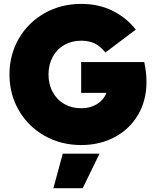

<svg xmlns="http://www.w3.org/2000/svg" viewBox="-20 -741 811 999"><path d="M29.3 -353.5Q29.3 -456.5 78.1 -540.5Q127 -624.5 212.2 -672.6Q297.4 -720.7 402.3 -720.7Q496.1 -720.7 568.8 -683.3Q641.6 -646 686.5 -586.9L528.3 -467.8Q502 -500.5 472.7 -514.9Q443.4 -529.3 402.3 -529.3Q353 -529.3 314.5 -507.1Q275.9 -484.9 254.2 -444.8Q232.4 -404.8 232.4 -353.5Q232.4 -302.2 254.2 -262.2Q275.9 -222.2 314.5 -200Q353 -177.7 402.3 -177.7Q449.7 -177.7 484.1 -199Q518.6 -220.2 534.2 -257.8H402.3V-418H730.5Q742.2 -363.8 742.2 -315.4Q742.2 -217.8 698 -143.1Q653.8 -68.4 576.4 -27.3Q499 13.7 402.3 13.7Q297.4 13.7 212.2 -34.4Q127 -82.5 78.1 -166.5Q29.3 -250.5 29.3 -353.5ZM410.2 238.3H257.8L306.6 58.6H498Z"/></svg>

Font: Wanted Sans ExtraBlack
Style: Regular
Weight: 900
Designer: Original Design by Kil Hyung-jin and Kang Hanbin, Wanted Lab, Inc; Hangeul from Source Han Sans by Jang Soo-young and Ka
Foundry: Wanted Lab, Inc.
Version: Version 1.001